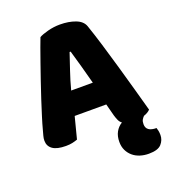

<svg xmlns="http://www.w3.org/2000/svg" viewBox="-147 -724 920 1034"><g transform="rotate(-20 313.5 -207.0)"><path d="M194 -588Q211 -598 245.5 -607Q280 -616 315 -616Q365 -616 403.5 -601.5Q442 -587 453 -556Q471 -504 492 -435Q513 -366 534 -292.5Q555 -219 575 -147.5Q595 -76 610 -21Q597 -7 573 1Q565 9 560 18Q555 27 555 43Q555 86 614 86Q617 95 619 105Q621 115 621 128Q621 157 601 179.5Q581 202 529 202Q502 202 478.5 194.5Q455 187 437.5 172Q420 157 410 136Q400 115 400 88Q400 55 413 31.5Q426 8 449 -6Q438 -14 432 -27Q426 -40 421 -57L403 -126H222Q214 -96 206 -64Q198 -32 190 -2Q176 3 160.5 6.5Q145 10 123 10Q72 10 47.5 -7.5Q23 -25 23 -56Q23 -70 27 -84Q31 -98 36 -117Q43 -144 55.5 -184Q68 -224 83 -270.5Q98 -317 115 -366Q132 -415 147 -458.5Q162 -502 174.5 -536Q187 -570 194 -588ZM314 -459Q300 -417 282.5 -365.5Q265 -314 251 -261H375Q361 -315 346.5 -366.5Q332 -418 320 -459Z"/></g></svg>

Font: Baloo Bhai
Style: Regular
Weight: 400
Designer: Supriya Tembe, Noopur Datye and Ek Type
Foundry: Ek Type
Version: Version 1.100;PS 1.000;hotconv 1.0.88;makeotf.lib2.5.647800;